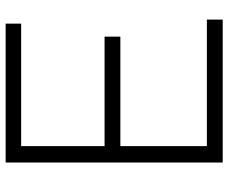

<svg xmlns="http://www.w3.org/2000/svg" viewBox="-85 -733 818 688"><g transform="rotate(-90 324.0 -389.0)"><path d="M597.8 0H85.6V-777.8H583.3V-722.2H144.4V-423.3H536.7V-366.7H144.4V-56.7H597.8Z"/></g></svg>

Font: Paperlogy 3 Light
Style: Regular
Weight: 300
Designer: redesigned by Lee Juim, glyphs from Gmarket Sans & Montserrat
Foundry: PT&
Version: Version 1.001